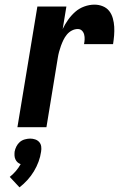

<svg xmlns="http://www.w3.org/2000/svg" viewBox="-20 -548 540 827"><path d="M55 0 141 -520H266L250 -423Q260 -444 273.5 -463Q287 -482 304 -497Q321 -512 343 -520Q365 -528 387 -528Q406 -528 423 -521Q440 -514 450.5 -500.5Q461 -487 466 -469Q471 -451 472 -432.5Q473 -414 471.5 -395.5Q470 -377 467 -358H342Q344 -368 344.5 -378.5Q345 -389 342.5 -399Q340 -409 333 -416Q326 -423 315 -423Q302 -423 289.5 -416.5Q277 -410 268 -399Q259 -388 253 -375.5Q247 -363 242.5 -350.5Q238 -338 234.5 -325Q231 -312 229 -299L180 0ZM64 259 22 214Q36 203 48 189Q60 175 69 159Q61 156 55.5 151Q50 146 46.5 138.5Q43 131 42.5 122.5Q42 114 43 105Q45 94 50.5 83Q56 72 65 64Q74 56 86.5 52.5Q99 49 110 49Q121 49 131.5 52.5Q142 56 149 64Q156 72 157.5 83Q159 94 157 105Q154 127 146 148.5Q138 170 126 190Q114 210 98 227.5Q82 245 64 259Z"/></svg>

Font: Iosevka Term Curly Extrabold
Style: Italic
Weight: 800
Italic angle: -9°
Designer: Belleve Invis
Foundry: Belleve Invis
Version: Version 32.3.0